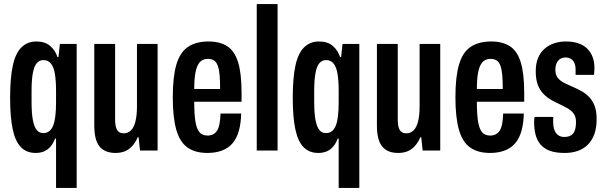

<svg xmlns="http://www.w3.org/2000/svg" viewBox="-20 -744 2993 949"><path d="M257 185V-59H252Q244 -37 231 -21Q218 -5 199.5 3.5Q181 12 156 12Q112 12 84 -16Q56 -44 43 -104Q30 -164 30 -260Q30 -360 43.5 -421Q57 -482 86.5 -510.5Q116 -539 160 -539Q203 -539 228.5 -516.5Q254 -494 264 -462H269L276 -527H359V185ZM194 -86Q210 -86 222.5 -95Q235 -104 242.5 -122.5Q250 -141 253.5 -170Q257 -199 257 -239V-294Q257 -344 251.5 -378Q246 -412 232 -429.5Q218 -447 195 -447Q174 -447 161 -431Q148 -415 142 -381Q136 -347 136 -294V-239Q136 -184 142.5 -150.5Q149 -117 161.5 -101.5Q174 -86 194 -86Z M551 12Q498 12 472 -20Q446 -52 446 -123V-527H549V-152Q549 -137 551 -125Q553 -113 557.5 -104Q562 -95 570.5 -90Q579 -85 592 -85Q612 -85 627 -99.5Q642 -114 649.5 -144Q657 -174 657 -219V-527H759V0H672L665 -66H661Q649 -39 633 -21.5Q617 -4 596.5 4Q576 12 551 12Z M1005 12Q944 12 906 -15.5Q868 -43 851 -104Q834 -165 834 -263Q834 -365 852 -425.5Q870 -486 909.5 -512.5Q949 -539 1011 -539Q1066 -539 1102.5 -516Q1139 -493 1156.5 -437.5Q1174 -382 1174 -284V-241H940Q940 -183 945.5 -146Q951 -109 965 -91.5Q979 -74 1006 -74Q1021 -74 1033 -80Q1045 -86 1053 -98.5Q1061 -111 1065 -132Q1069 -153 1070 -183H1172Q1171 -134 1160.5 -97Q1150 -60 1129.5 -36Q1109 -12 1077.5 0Q1046 12 1005 12ZM940 -304H1068Q1068 -345 1065.5 -373Q1063 -401 1056.5 -419Q1050 -437 1038 -445Q1026 -453 1008 -453Q981 -453 966.5 -435.5Q952 -418 946 -385Q940 -352 940 -304Z M1249 0V-724H1352V0Z M1654 185V-59H1649Q1641 -37 1628 -21Q1615 -5 1596.5 3.5Q1578 12 1553 12Q1509 12 1481 -16Q1453 -44 1440 -104Q1427 -164 1427 -260Q1427 -360 1440.5 -421Q1454 -482 1483.5 -510.5Q1513 -539 1557 -539Q1600 -539 1625.5 -516.5Q1651 -494 1661 -462H1666L1673 -527H1756V185ZM1591 -86Q1607 -86 1619.5 -95Q1632 -104 1639.5 -122.5Q1647 -141 1650.5 -170Q1654 -199 1654 -239V-294Q1654 -344 1648.5 -378Q1643 -412 1629 -429.5Q1615 -447 1592 -447Q1571 -447 1558 -431Q1545 -415 1539 -381Q1533 -347 1533 -294V-239Q1533 -184 1539.5 -150.5Q1546 -117 1558.5 -101.5Q1571 -86 1591 -86Z M1948 12Q1895 12 1869 -20Q1843 -52 1843 -123V-527H1946V-152Q1946 -137 1948 -125Q1950 -113 1954.5 -104Q1959 -95 1967.5 -90Q1976 -85 1989 -85Q2009 -85 2024 -99.5Q2039 -114 2046.5 -144Q2054 -174 2054 -219V-527H2156V0H2069L2062 -66H2058Q2046 -39 2030 -21.5Q2014 -4 1993.5 4Q1973 12 1948 12Z M2402 12Q2341 12 2303 -15.5Q2265 -43 2248 -104Q2231 -165 2231 -263Q2231 -365 2249 -425.5Q2267 -486 2306.5 -512.5Q2346 -539 2408 -539Q2463 -539 2499.5 -516Q2536 -493 2553.5 -437.5Q2571 -382 2571 -284V-241H2337Q2337 -183 2342.5 -146Q2348 -109 2362 -91.5Q2376 -74 2403 -74Q2418 -74 2430 -80Q2442 -86 2450 -98.5Q2458 -111 2462 -132Q2466 -153 2467 -183H2569Q2568 -134 2557.5 -97Q2547 -60 2526.5 -36Q2506 -12 2474.5 0Q2443 12 2402 12ZM2337 -304H2465Q2465 -345 2462.5 -373Q2460 -401 2453.5 -419Q2447 -437 2435 -445Q2423 -453 2405 -453Q2378 -453 2363.5 -435.5Q2349 -418 2343 -385Q2337 -352 2337 -304Z M2771 12Q2726 12 2697 1Q2668 -10 2651 -30.5Q2634 -51 2627 -79Q2620 -107 2620 -140Q2620 -145 2620.5 -152Q2621 -159 2622 -166H2715Q2714 -159 2714 -153.5Q2714 -148 2714 -142Q2714 -121 2719.5 -104Q2725 -87 2737.5 -77Q2750 -67 2769 -67Q2790 -67 2803 -75.5Q2816 -84 2821.5 -100.5Q2827 -117 2827 -141Q2827 -167 2815.5 -182.5Q2804 -198 2785.5 -208.5Q2767 -219 2746 -229Q2726 -238 2705.5 -249.5Q2685 -261 2667 -279Q2649 -297 2638.5 -324Q2628 -351 2628 -392Q2628 -429 2639 -456.5Q2650 -484 2671 -502.5Q2692 -521 2719 -530Q2746 -539 2777 -539Q2811 -539 2837 -530.5Q2863 -522 2881 -505Q2899 -488 2908.5 -464Q2918 -440 2918 -409Q2918 -401 2917.5 -391.5Q2917 -382 2916 -374H2825V-399Q2825 -421 2818.5 -434Q2812 -447 2801 -453.5Q2790 -460 2775 -460Q2763 -460 2753.5 -455.5Q2744 -451 2737.5 -442.5Q2731 -434 2728 -423Q2725 -412 2725 -398Q2725 -375 2736.5 -360Q2748 -345 2766.5 -335.5Q2785 -326 2806 -317Q2827 -308 2849 -296.5Q2871 -285 2889 -267.5Q2907 -250 2918 -223.5Q2929 -197 2929 -156Q2929 -112 2917.5 -80.5Q2906 -49 2885 -28.5Q2864 -8 2835.5 2Q2807 12 2771 12Z"/></svg>

Font: Archivo SemiBold ExtraCondensed
Style: Regular
Weight: 600
Width: 2
Version: Version 2.001